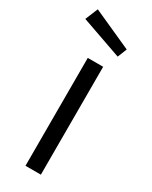

<svg xmlns="http://www.w3.org/2000/svg" viewBox="-208 -849 711 897"><g transform="rotate(30 147.5 -401.0)"><path d="M224 -657 5 -734 33 -802 244 -707ZM106 0V-582H189V0Z"/></g></svg>

Font: Ruda
Style: Regular
Weight: 400
Designer: Mariela Monsalve and Angelina Sanchez
Foundry: Mariela Monsalve and Angelina Sanchez
Version: Version 2.000